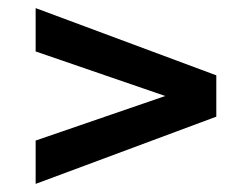

<svg xmlns="http://www.w3.org/2000/svg" viewBox="-20 -571 622 474"><path d="M68 -117V-224L388 -334L68 -444V-551L514 -385V-283Z"/></svg>

Font: Gantari SemiBold
Style: Regular
Weight: 600
Designer: Anugrah Pasau
Foundry: Lafontype
Version: Version 1.000; ttfautohint (v1.8.3)